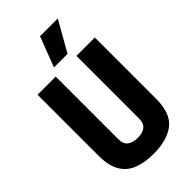

<svg xmlns="http://www.w3.org/2000/svg" viewBox="-281 -1008 1100 1100"><g transform="rotate(-45 269.0 -458.5)"><path d="M37 -205V-700H184V-196Q184 -151 208.5 -135Q233 -119 269 -119Q306 -119 329 -135.5Q352 -152 352 -196V-700H501V-205Q501 -86 440 -38Q379 10 268 10Q196 10 144 -10.5Q92 -31 64.5 -78.5Q37 -126 37 -205ZM214 -744 284 -927H428L324 -744Z"/></g></svg>

Font: Georama SemiCondensed
Style: Bold
Weight: 700
Width: 4
Designer: Jean-Baptiste Levee
Foundry: Production Type
Version: Version 1.000